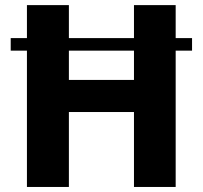

<svg xmlns="http://www.w3.org/2000/svg" viewBox="-20 -742 804 762"><path d="M742.2 -590.8V-541H22.5V-590.8ZM511.7 -721.7H677.2V0H511.7V-297.4H253.4V0H86.9V-721.7H253.4V-424.8H511.7Z"/></svg>

Font: Estedad-FD ExtraBold
Style: Regular
Weight: 800
Designer: Amin Abedi
Version: Version 7.3